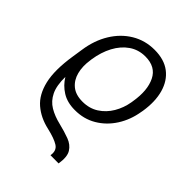

<svg xmlns="http://www.w3.org/2000/svg" viewBox="-222 -669 1016 1016"><g transform="rotate(45 286.0 -160.5)"><path d="M397.9 231.4 336.9 231Q343.8 190.9 315.9 173.1Q288.1 155.3 229 141.6Q161.1 126.5 114.5 86.4Q67.9 46.4 50.3 -28.6Q32.7 -103.5 51.3 -223.1L58.1 -267.6Q58.6 -269.5 58.6 -271L60.1 -280.8Q71.8 -361.8 109.4 -423.1Q147 -484.4 204.3 -518.8Q261.7 -553.2 332.5 -553.2Q404.3 -553.2 449.5 -518.8Q494.6 -484.4 512 -422.9Q529.3 -361.3 516.6 -280.8L514.6 -270.5Q503.4 -201.7 468.3 -146.7Q433.1 -91.8 379.4 -60.1Q325.7 -28.3 258.3 -28.8Q202.1 -28.8 162.8 -53.5Q123.5 -78.1 99.6 -117.7Q98.6 -51.8 117.7 -12.7Q136.7 26.4 171.9 47.4Q207 68.4 254.4 79.6Q300.3 90.8 336.2 104.2Q372.1 117.7 389.6 146.2Q407.2 174.8 397.9 231.4ZM256.3 -88.9Q307.6 -88.9 346.2 -113.8Q384.8 -138.7 409.2 -179.9Q433.6 -221.2 441.9 -270.5L443.4 -280.8Q459 -374 429.7 -433.8Q400.4 -493.7 322.8 -493.7Q271.5 -493.7 231.9 -466.3Q192.4 -439 166.7 -390.9Q141.1 -342.8 131.8 -280.8L130.9 -272.9Q123 -222.2 133.8 -180.4Q144.5 -138.7 174.8 -113.8Q205.1 -88.9 256.3 -88.9Z"/></g></svg>

Font: Inter Display Light
Style: Italic
Weight: 300
Italic angle: -9.39999°
Designer: Rasmus Andersson
Foundry: rsms
Version: Version 4.000;git-a52131595